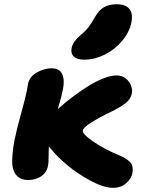

<svg xmlns="http://www.w3.org/2000/svg" viewBox="-20 -860 697 916"><path d="M382.8 -575.2Q347.7 -575.2 332 -590.3Q316.4 -605.5 321.8 -631.8Q328.1 -662.1 363.8 -691.9Q386.7 -710.4 401.6 -729.5Q416.5 -748.5 433.1 -778.8Q452.1 -812.5 477.1 -826.2Q502 -839.8 536.1 -839.8Q578.6 -839.8 596.9 -817.9Q615.2 -795.9 606.9 -752.9Q597.2 -705.6 562.3 -664.3Q527.3 -623 479 -599.1Q430.7 -575.2 382.8 -575.2ZM117.2 -1Q76.2 -0.5 56.6 -25.9Q37.1 -51.3 38.1 -93.5Q39.1 -135.7 48.8 -189.9Q58.1 -236.3 80.1 -316.4Q102.1 -396.5 106.9 -421.9Q108.9 -429.2 113.8 -460Q120.6 -494.1 155.8 -514.2Q190.9 -534.2 225.1 -534.2Q264.2 -534.2 276.9 -506.1Q289.6 -478 279.8 -431.2Q273.9 -400.4 255.9 -339.8Q272 -354.5 293.5 -372.1Q314.9 -389.6 347.7 -413.3Q380.4 -437 411.4 -455.6Q442.4 -474.1 476.1 -487.1Q509.8 -500 535.2 -500Q572.3 -500 593.3 -472.2Q614.3 -444.3 608.9 -413.1Q603 -385.7 576.9 -366Q550.8 -346.2 504.9 -324.2Q452.6 -299.3 415.5 -275.6Q378.4 -252 375 -237.8Q371.1 -221.7 425.3 -184.3Q479.5 -147 553.2 -117.2Q587.4 -102.1 602.5 -84.2Q617.7 -66.4 611.8 -34.2Q606.9 -7.8 582 14.2Q557.1 36.1 519 36.1Q475.6 36.1 413.6 3.2Q351.6 -29.8 301 -72Q250.5 -114.3 223.1 -149.9Q215.8 -157.2 212.9 -161.1Q211.9 -142.6 211.9 -112.3Q211.9 -82 209 -68.8Q202.1 -35.6 176.3 -18.8Q150.4 -2 117.2 -1Z"/></svg>

Font: Shantell Sans Irregular
Style: Italic
Weight: 800
Italic angle: -11.31°
Designer: Stephen Nixon, Anya Danilova, Shantell Martin
Foundry: Arrow Type
Version: Version 1.006;[9816181b4]